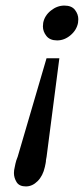

<svg xmlns="http://www.w3.org/2000/svg" viewBox="-20 -461 301 689"><path d="M135 -379Q140 -405 162.5 -423Q185 -441 211 -441Q237 -441 249 -425.5Q261 -410 261 -392Q261 -386 260 -379Q255 -353 233 -334.5Q211 -316 185 -316Q159 -316 146.5 -332Q134 -348 134 -366Q134 -372 135 -379ZM147 -252H193L147 103Q146 105 146 107V109Q146 111 145 113Q145 119 143.5 126Q142 133 141 138Q134 170 115 189Q96 208 73 208Q49 208 39.5 192.5Q30 177 30 160Q30 150 33 138Q34 133 35.5 126Q37 119 39 113Q40 112 40 111L42 105Q43 104 43 103Z"/></svg>

Font: New Athena Unicode
Style: Bold Italic
Weight: 700
Designer: J. Rusten 1997; rev. by R. Hancock 2001, 2002, rev. by D. Mastronarde 2002-2021
Foundry: Society for Classical Studies (formerly American Philological Association)
Version: Version 5.008